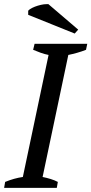

<svg xmlns="http://www.w3.org/2000/svg" viewBox="-21 -913 444 933"><path d="M255 0H-1L4 -29Q48 -47 90 -53L215 -646Q195 -650 177 -656.5Q159 -663 140 -671L147 -700H403L397 -671Q377 -663 354 -656.5Q331 -650 311 -646L186 -53Q206 -49 225.5 -43Q245 -37 260 -29ZM359 -769 342 -750 116 -841V-861Q122 -868 135 -874.5Q148 -881 163 -885.5Q178 -890 192 -892Q201 -893 208 -893Q211 -893 214 -893Z"/></svg>

Font: PTSerif
Style: Italic
Weight: 400
Italic angle: -12°
Designer: A.Korolkova, O.Umpeleva, V.Yefimov
Foundry: ParaType Ltd
Version: Version 1.000W OFL; ttfautohint (v1.2) -l 8 -r 50 -G 200 -x 